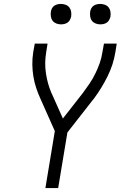

<svg xmlns="http://www.w3.org/2000/svg" viewBox="-20 -957 640 977"><path d="M211 0 259 -290 186 -454Q174 -480 164.5 -508.5Q155 -537 150 -567Q145 -597 144.5 -628Q144 -659 149 -691L157 -735H222L215 -691Q206 -637 213.5 -585.5Q221 -534 240 -488V-487Q241 -485 242.5 -482.5Q244 -480 245 -477L300 -354L401 -483Q419 -507 435.5 -531.5Q452 -556 465 -582.5Q478 -609 487.5 -636Q497 -663 501 -691L509 -735H574L567 -691Q557 -629 528 -570Q499 -511 460 -458Q458 -455 456 -452.5Q454 -450 452 -448L323 -283L276 0ZM490 -833Q478 -833 466.5 -837.5Q455 -842 448 -851Q441 -860 439 -872.5Q437 -885 439 -898Q440 -906 444.5 -914.5Q449 -923 456.5 -928Q464 -933 473 -935Q482 -937 490 -937Q503 -937 514.5 -932.5Q526 -928 533 -919Q540 -910 542 -897.5Q544 -885 542 -872Q540 -864 535.5 -855.5Q531 -847 523.5 -842Q516 -837 507.5 -835Q499 -833 490 -833ZM290 -833Q278 -833 266.5 -837.5Q255 -842 248 -851Q241 -860 239 -872.5Q237 -885 239 -898Q240 -906 244.5 -914.5Q249 -923 256.5 -928Q264 -933 273 -935Q282 -937 290 -937Q303 -937 314.5 -932.5Q326 -928 333 -919Q340 -910 342 -897.5Q344 -885 342 -872Q340 -864 335.5 -855.5Q331 -847 323.5 -842Q316 -837 307.5 -835Q299 -833 290 -833Z"/></svg>

Font: Iosevka Curly LtExObl
Style: Regular
Weight: 300
Width: 7
Italic angle: -9°
Monospace: yes
Designer: Belleve Invis
Foundry: Belleve Invis
Version: Version 11.1.0; ttfautohint (v1.8.3)